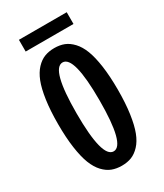

<svg xmlns="http://www.w3.org/2000/svg" viewBox="-209 -920 868 1014"><g transform="rotate(-30 225.0 -413.0)"><path d="M84 -837H375.5V-765.5H84ZM282.8 0.8Q256.5 11 223.5 11Q190.5 11 163.8 0.8Q137 -9.5 113.5 -34.5Q90 -59.5 74.2 -99.8Q58.5 -140 49.5 -202.8Q40.5 -265.5 40.5 -348Q40.5 -430.5 49.5 -493Q58.5 -555.5 74.2 -595.5Q90 -635.5 113.5 -660.5Q137 -685.5 163.8 -695.8Q190.5 -706 223.5 -706Q256.5 -706 282.8 -695.8Q309 -685.5 332.5 -660.5Q356 -635.5 371.5 -595.5Q387 -555.5 396 -493Q405 -430.5 405 -348Q405 -265.5 396 -202.8Q387 -140 371.5 -99.8Q356 -59.5 332.5 -34.5Q309 -9.5 282.8 0.8ZM223.5 -76.5Q293 -76.5 293 -348Q293 -618.5 223.5 -618.5Q153.5 -618.5 153.5 -348Q153.5 -76.5 223.5 -76.5Z"/></g></svg>

Font: League Mono Condensed Medium
Style: Regular
Weight: 500
Width: 1
Designer: Tyler Finck
Foundry: The League of Moveable Type / Tyler Finck
Version: Version 2.210